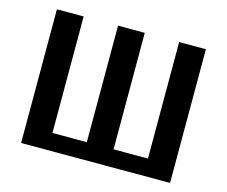

<svg xmlns="http://www.w3.org/2000/svg" viewBox="-99 -836 1148 971"><g transform="rotate(15 475.0 -350.0)"><path d="M85 0V-700H225V-90H405V-700H545V-90H725V-700H865V0Z"/></g></svg>

Font: Scada
Style: Bold
Weight: 700
Designer: Jovanny Lemonad
Foundry: Jovanny Lemonad
Version: Version 4.100;PS 004.100;hotconv 1.0.88;makeotf.lib2.5.64775